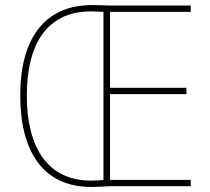

<svg xmlns="http://www.w3.org/2000/svg" viewBox="-20 -736 831 759"><path d="M345 -716C148 -716 60 -573 60 -359C60 -135 152 3 340 3C369 3 392 1 412 0H734V-25H415V-364H717V-389H415V-689H734V-714H420C392 -715 376 -716 345 -716ZM340 -691C362 -691 379 -689 389 -689V-25C377 -23 362 -22 340 -22C166 -22 86 -156 86 -359C86 -552 159 -691 340 -691Z"/></svg>

Font: Noto Sans Armenian SemiCondensed Thin
Style: Regular
Weight: 100
Width: 4
Designer: Monotype Design Team
Foundry: Monotype Imaging Inc.
Version: Version 2.008